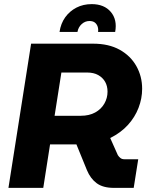

<svg xmlns="http://www.w3.org/2000/svg" viewBox="-20 -912 724 932"><path d="M21 0 131 -700H432Q508 -700 561 -670.5Q614 -641 642 -591Q670 -541 670 -481Q670 -434 652.5 -388.5Q635 -343 601 -305.5Q567 -268 515 -242L552 -159Q557 -151 564.5 -145Q572 -139 584 -139H651L629 0H533Q480 0 449.5 -22.5Q419 -45 402 -86L351 -211Q346 -211 340.5 -211Q335 -211 330 -211H223L190 0ZM245 -350H372Q413 -350 442 -366Q471 -382 486.5 -409Q502 -436 502 -467Q502 -494 490.5 -514.5Q479 -535 457 -547.5Q435 -560 402 -560H278ZM269 -757Q275 -798 296.5 -828Q318 -858 351 -875Q384 -892 425 -892Q486 -892 518 -854Q550 -816 539 -757H456Q458 -771 454 -783Q450 -795 440.5 -802.5Q431 -810 414 -810Q393 -810 376.5 -795Q360 -780 356 -757Z"/></svg>

Font: MuseoModerno Thin
Style: Bold Italic
Weight: 700
Italic angle: -9°
Version: Version 1.003